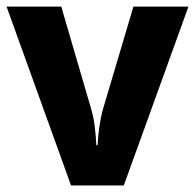

<svg xmlns="http://www.w3.org/2000/svg" viewBox="-20 -566 595 586"><path d="M357.9 0 555.2 -545.9H387.2L294.9 -234.9C284.7 -199.2 279.3 -156.2 277.8 -123H273.9C272.5 -154.8 269 -199.2 257.8 -234.9L167 -545.9H0L196.8 0Z"/></svg>

Font: Avrile Sans
Style: Bold
Weight: 700
Designer: Monotype Design Team, Google (font), Stefan Peev (BGR Cyrillic), Cristiano Sobral (main changes)
Foundry: The Avrile Sans Project Authors
Version: Version 3.110